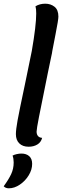

<svg xmlns="http://www.w3.org/2000/svg" viewBox="-58 -774 336 1039"><path d="M28 -48Q28 -72 37 -122Q46 -172 76 -313Q76 -312 114 -498Q138 -636 138 -701Q138 -727 134 -740Q157 -754 187 -754Q216 -754 237 -737.5Q258 -721 258 -684Q258 -667 242.5 -588.5Q227 -510 225 -498Q224 -492 223 -485Q222 -478 220 -471L201 -380Q166 -208 153 -141.5Q140 -75 140 -62Q140 -47 147.5 -38Q155 -29 170 -28Q164 -4 144 8Q124 20 97 20Q65 20 46.5 2Q28 -16 28 -48ZM-38 234Q-11 197 2.5 168Q16 139 16 105Q16 84 10 68Q19 63 32.5 60Q46 57 58 57Q84 57 100 71Q116 85 116 113Q116 144 97.5 174.5Q79 205 49.5 225Q20 245 -10 245Q-28 245 -38 234Z"/></svg>

Font: Sansita SW
Style: Italic
Weight: 400
Italic angle: -11°
Designer: Pablo Cosgaya
Foundry: Omnibus-Type
Version: Version 1.000